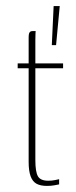

<svg xmlns="http://www.w3.org/2000/svg" viewBox="-20 -607 249 630"><path d="M134 3Q113 3 100 -4Q87 -11 80.5 -28.5Q74 -46 74 -76V-383H38V-399H74V-484Q74 -493 75.5 -497.5Q77 -502 80 -503.5Q83 -505 87 -505H97Q97 -505 96.5 -498Q96 -491 96 -476V-399H187V-383H96V-82Q96 -43 104.5 -28.5Q113 -14 138 -14Q150 -14 160 -16Q170 -18 174 -19V-2Q169 -1 158.5 1Q148 3 134 3ZM150 -459 156 -587H176L164 -459Z"/></svg>

Font: Genos Thin
Style: Regular
Weight: 100
Designer: Robert E. Leuschke
Foundry: Robert E. Leuschke
Version: Version 1.010